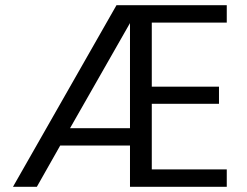

<svg xmlns="http://www.w3.org/2000/svg" viewBox="-20 -720 951 740"><path d="M122 0 212 -159H481V0H854V-67H565V-320H824V-386H565V-633H854V-700H429L30 0ZM250 -226 481 -631V-226Z"/></svg>

Font: Rootstock Sans Body
Style: Regular
Weight: 400
Designer: Colophon Foundry, Jonny Pinhorn
Foundry: Colophon Foundry
Version: Version 1.200;FEAKit 1.0